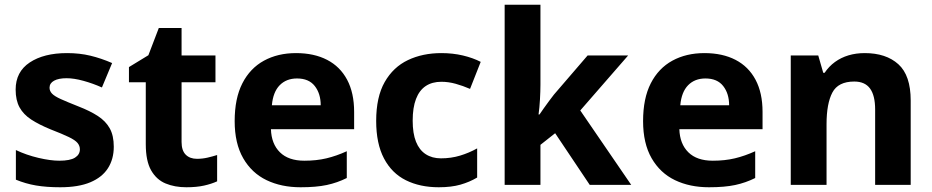

<svg xmlns="http://www.w3.org/2000/svg" viewBox="-20 -780 3933 810"><path d="M234 10Q176 10 132 2.5Q88 -5 47 -22V-147Q91 -126 142 -114Q193 -102 230 -102Q276 -102 296.5 -115Q317 -128 317 -150Q317 -165 307 -177Q297 -189 270 -202Q243 -215 194 -234Q145 -254 112 -275.5Q79 -297 62.5 -327Q46 -357 46 -402Q46 -477 105.5 -516.5Q165 -556 263 -556Q316 -556 361.5 -545Q407 -534 453 -514L410 -411Q372 -428 332 -439Q292 -450 261 -450Q227 -450 208 -439.5Q189 -429 189 -410Q189 -396 199.5 -385Q210 -374 236.5 -362Q263 -350 311 -331Q360 -312 393 -290.5Q426 -269 443 -238.5Q460 -208 460 -161Q460 -109 435.5 -70.5Q411 -32 361 -11Q311 10 234 10Z M766 10Q717 10 678.5 -6Q640 -22 617.5 -61.5Q595 -101 595 -172V-433H524V-497L606 -547L650 -662H746V-546H889V-433H746V-181Q746 -145 763.5 -127.5Q781 -110 811 -110Q834 -110 855.5 -115Q877 -120 896 -126V-15Q872 -4 840.5 3Q809 10 766 10Z M1248 10Q1167 10 1104.5 -20Q1042 -50 1006 -112.5Q970 -175 970 -269Q970 -365 1002.5 -428.5Q1035 -492 1093.5 -524Q1152 -556 1229 -556Q1305 -556 1360 -527.5Q1415 -499 1444.5 -443.5Q1474 -388 1474 -308V-235H1123Q1125 -173 1161 -137.5Q1197 -102 1264 -102Q1315 -102 1357 -112Q1399 -122 1443 -142V-29Q1403 -9 1358.5 0.5Q1314 10 1248 10ZM1127 -336H1333Q1333 -385 1308 -417Q1283 -449 1233 -449Q1188 -449 1160 -420.5Q1132 -392 1127 -336Z M1831 10Q1752 10 1692.5 -19.5Q1633 -49 1600 -111.5Q1567 -174 1567 -270Q1567 -371 1603 -434Q1639 -497 1701 -526.5Q1763 -556 1842 -556Q1890 -556 1932.5 -546Q1975 -536 2008 -519L1963 -405Q1933 -418 1902.5 -426.5Q1872 -435 1842 -435Q1803 -435 1776 -417Q1749 -399 1735 -362.5Q1721 -326 1721 -271Q1721 -217 1735 -182Q1749 -147 1776 -129.5Q1803 -112 1840 -112Q1883 -112 1921 -123.5Q1959 -135 1993 -154V-31Q1961 -12 1922.5 -1Q1884 10 1831 10Z M2109 0V-760H2260V-423Q2260 -396 2258 -360.5Q2256 -325 2252 -297H2256Q2263 -308 2274 -323Q2285 -338 2296.5 -354Q2308 -370 2317 -381L2459 -546H2630L2428 -314L2643 0H2468L2322 -218L2260 -169V0Z M2971 10Q2890 10 2827.5 -20Q2765 -50 2729 -112.5Q2693 -175 2693 -269Q2693 -365 2725.5 -428.5Q2758 -492 2816.5 -524Q2875 -556 2952 -556Q3028 -556 3083 -527.5Q3138 -499 3167.5 -443.5Q3197 -388 3197 -308V-235H2846Q2848 -173 2884 -137.5Q2920 -102 2987 -102Q3038 -102 3080 -112Q3122 -122 3166 -142V-29Q3126 -9 3081.5 0.5Q3037 10 2971 10ZM2850 -336H3056Q3056 -385 3031 -417Q3006 -449 2956 -449Q2911 -449 2883 -420.5Q2855 -392 2850 -336Z M3316 0V-546H3432L3453 -473H3459Q3477 -500 3502.5 -518.5Q3528 -537 3559.5 -546.5Q3591 -556 3628 -556Q3718 -556 3770 -509Q3822 -462 3822 -356V0H3672V-318Q3672 -377 3650.5 -406.5Q3629 -436 3584 -436Q3516 -436 3491.5 -389.5Q3467 -343 3467 -256V0Z"/></svg>

Font: Noto Sans Symbols
Style: Bold
Weight: 700
Version: Version 2.002